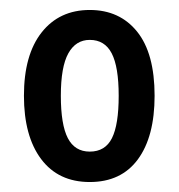

<svg xmlns="http://www.w3.org/2000/svg" viewBox="-20 -742 359 385"><path d="M290 -550Q290 -468 256.5 -422.5Q223 -377 160 -377Q97 -377 62.5 -423Q28 -469 28 -550Q28 -632 63.5 -677Q99 -722 160 -722Q220 -722 255 -678.5Q290 -635 290 -550ZM102 -550Q102 -492 116 -465Q130 -438 160 -438Q191 -438 204.5 -465Q218 -492 218 -550Q218 -608 204 -635Q190 -662 160 -662Q132 -662 117 -635Q102 -608 102 -550Z"/></svg>

Font: Noto Sans Lao Looped ExtraCondensed Medium
Style: Regular
Weight: 500
Width: 2
Designer: Mark Frömberg, Ben Mitchell
Foundry: The Fontpad Ltd
Version: Version 1.002; ttfautohint (v1.8.4.7-5d5b)